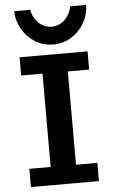

<svg xmlns="http://www.w3.org/2000/svg" viewBox="-63 -1009 636 1051"><g transform="rotate(-5 255.0 -483.5)"><path d="M437 -712.9V-612.8H319.8V-100.1H437V0H63.5V-100.1H180.7V-612.8H63.5V-712.9ZM253.9 -766.6Q196.8 -766.6 151.6 -796.1Q106.4 -825.7 81.3 -872.1Q56.2 -918.5 56.2 -966.8H144Q148.9 -937.5 164.8 -914.1Q180.7 -890.6 204.1 -877.4Q227.5 -864.3 253.9 -864.3Q280.8 -864.3 303.7 -877.4Q326.7 -890.6 342.5 -914.1Q358.4 -937.5 363.8 -966.8H451.7Q451.7 -918.5 426.5 -872.1Q401.4 -825.7 356 -796.1Q310.5 -766.6 253.9 -766.6Z"/></g></svg>

Font: Lesson One
Style: Bold
Weight: 700
Designer: But Ko, Victor Gaultney, Annie Olsen, Julie Remington, Don Collingsworth, Eric Hays, Becca Hirsbrunner
Version: Version 1.100